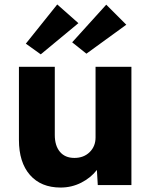

<svg xmlns="http://www.w3.org/2000/svg" viewBox="-20 -831 682 862"><path d="M252 11Q164 11 114.5 -45.5Q65 -102 65 -203V-531H226V-225Q226 -177 249 -149.5Q272 -122 314 -122Q356 -122 382.5 -148Q409 -174 409 -214V-531H570V0H419L415 -68Q388 -33 345 -11Q302 11 252 11ZM163 -587 96 -635 237 -811 332 -727ZM368 -590 304 -641 457 -810 547 -720Z"/></svg>

Font: Lexend Deca
Style: Bold
Weight: 700
Designer: Bonnie Shaver-Troup, Thomas Jockin
Foundry: Lexend
Version: Version 1.008; ttfautohint (v1.8.4.7-5d5b)